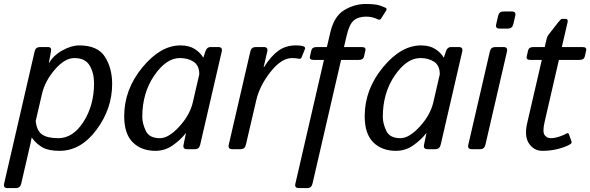

<svg xmlns="http://www.w3.org/2000/svg" viewBox="-45 -749 2964 964"><path d="M-7.3 195.3Q-29.3 195.3 -24.4 173.3L128.9 -490.7Q133.8 -512.7 155.8 -512.7H196.8Q214.8 -512.7 210.9 -490.7L200.2 -432.1H201.2Q222.7 -470.7 268.1 -495.8Q313.5 -521 352.5 -521Q445.3 -521 481.7 -464.1Q518.1 -407.2 518.1 -327.6Q518.1 -203.1 439.5 -97.4Q360.8 8.3 254.4 8.3Q200.2 8.3 169.9 -8.1Q139.6 -24.4 114.7 -57.6H113.8Q111.8 -43.9 107.9 -27.8L61.5 173.3Q56.6 195.3 34.7 195.3ZM134.3 -141.6Q139.2 -92.8 166 -74Q192.9 -55.2 247.6 -55.2Q321.8 -55.2 374.5 -137.9Q427.2 -220.7 427.2 -331.1Q427.2 -381.8 405.3 -419.7Q383.3 -457.5 328.1 -457.5Q280.3 -457.5 230.7 -400.1Q181.2 -342.8 166 -278.3Z M578.6 -165.5Q578.6 -299.8 669.7 -410.4Q760.7 -521 860.8 -521Q904.8 -521 933.1 -502.7Q961.4 -484.4 975.1 -460H976.1L986.3 -490.7Q993.7 -512.7 1010.3 -512.7H1051.3Q1073.2 -512.7 1068.4 -490.7L960 -22Q955.1 0 933.1 0H893.6Q872.1 0 876.5 -22L888.7 -80.6H887.7Q863.8 -48.8 824 -20.3Q784.2 8.3 735.4 8.3Q664.6 8.3 621.6 -34.4Q578.6 -77.1 578.6 -165.5ZM669.4 -162.1Q669.4 -129.9 686.8 -92.5Q704.1 -55.2 757.8 -55.2Q801.8 -55.2 855 -113.3Q908.2 -171.4 922.9 -234.4L955.6 -376Q955.6 -419.9 927.5 -438.7Q899.4 -457.5 857.9 -457.5Q789.6 -457.5 729.5 -369.9Q669.4 -282.2 669.4 -162.1Z M1120.6 0Q1098.6 0 1103.5 -22L1211.9 -490.7Q1216.8 -512.7 1238.8 -512.7H1279.8Q1301.8 -512.7 1296.9 -490.7L1278.8 -412.6H1280.8Q1315.9 -467.8 1352.8 -494.4Q1389.6 -521 1439.9 -521Q1468.8 -521 1480.5 -515.6Q1489.7 -511.7 1485.4 -501L1469.2 -460.9Q1465.8 -452.1 1455.1 -454.1Q1438.5 -457.5 1421.4 -457.5Q1368.2 -457.5 1313.5 -388.4Q1258.8 -319.3 1241.7 -246.1L1189.5 -22Q1184.6 0 1162.6 0Z M1529.3 -448.2Q1507.3 -448.2 1511.2 -465.3L1518.1 -495.6Q1522 -512.7 1543.9 -512.7H1596.2L1613.3 -585.4Q1631.8 -667 1683.1 -698Q1734.4 -729 1791 -729Q1824.7 -729 1844.5 -725.6Q1864.3 -722.2 1890.1 -710.4Q1899.9 -706.1 1893.1 -694.8L1868.7 -656.2Q1862.8 -646.5 1850.6 -652.3Q1841.3 -657.2 1826.7 -661.4Q1812 -665.5 1793.9 -665.5Q1753.4 -665.5 1731 -646Q1708.5 -626.5 1695.8 -571.3L1682.1 -512.7H1771.5Q1793.5 -512.7 1789.6 -495.6L1782.7 -465.3Q1778.8 -448.2 1756.8 -448.2H1667.5L1523.9 173.3Q1519 195.3 1497.1 195.3H1455.1Q1433.1 195.3 1438 173.3L1581.5 -448.2Z M1786.1 -165.5Q1786.1 -299.8 1877.2 -410.4Q1968.3 -521 2068.4 -521Q2112.3 -521 2140.6 -502.7Q2168.9 -484.4 2182.6 -460H2183.6L2193.8 -490.7Q2201.2 -512.7 2217.8 -512.7H2258.8Q2280.8 -512.7 2275.9 -490.7L2167.5 -22Q2162.6 0 2140.6 0H2101.1Q2079.6 0 2084 -22L2096.2 -80.6H2095.2Q2071.3 -48.8 2031.5 -20.3Q1991.7 8.3 1942.9 8.3Q1872.1 8.3 1829.1 -34.4Q1786.1 -77.1 1786.1 -165.5ZM1877 -162.1Q1877 -129.9 1894.3 -92.5Q1911.6 -55.2 1965.3 -55.2Q2009.3 -55.2 2062.5 -113.3Q2115.7 -171.4 2130.4 -234.4L2163.1 -376Q2163.1 -419.9 2135 -438.7Q2106.9 -457.5 2065.4 -457.5Q1997.1 -457.5 1937 -369.9Q1877 -282.2 1877 -162.1Z M2323.2 0Q2301.3 0 2306.2 -22L2414.6 -490.7Q2419.4 -512.7 2441.4 -512.7H2483.4Q2505.4 -512.7 2500.5 -490.7L2392.1 -22Q2387.2 0 2365.2 0ZM2462.9 -605.5Q2440.9 -605.5 2446.3 -627.4L2456.1 -669.4Q2460.9 -691.4 2482.9 -691.4H2524.9Q2546.9 -691.4 2542 -669.4L2532.2 -627.4Q2526.9 -605.5 2504.9 -605.5Z M2617.7 -448.2Q2595.7 -448.2 2599.6 -465.3L2606.4 -495.6Q2610.4 -512.7 2632.3 -512.7H2689.9L2700.2 -556.6Q2702.6 -565.9 2709.5 -575.2L2757.8 -637.2Q2771 -654.3 2776.9 -654.3H2793.9Q2808.6 -654.3 2804.7 -637.2L2775.9 -512.7H2879.9Q2901.9 -512.7 2897.9 -495.6L2891.1 -465.3Q2887.2 -448.2 2865.2 -448.2H2761.2L2689.5 -137.2Q2677.7 -85.9 2689.7 -70.6Q2701.7 -55.2 2718.8 -55.2Q2741.2 -55.2 2765.1 -63.7Q2789.1 -72.3 2797.4 -77.6Q2808.1 -84.5 2811.5 -74.7L2824.2 -39.6Q2827.1 -30.8 2818.8 -25.4Q2798.8 -12.7 2760.5 -2.2Q2722.2 8.3 2678.7 8.3Q2635.7 8.3 2611.1 -28.3Q2586.4 -64.9 2602.1 -131.8L2675.3 -448.2Z"/></svg>

Font: Istok Web
Style: Italic
Weight: 400
Italic angle: -13°
Designer: Andrey V. Panov
Foundry: Andrey V. Panov
Version: Version 1.0.2g